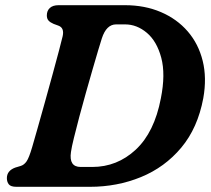

<svg xmlns="http://www.w3.org/2000/svg" viewBox="-20 -720 814 740"><path d="M6.5 -33.5Q6.5 -62 38.5 -74L60 -80.5Q73 -84.5 82.5 -98.2Q92 -112 104 -153Q111.5 -178.5 124.5 -224.5Q137.5 -270.5 152.8 -325.2Q168 -380 182.5 -432.8Q197 -485.5 207.5 -525.5Q218 -565.5 221.5 -580.5Q228.5 -612.5 205.5 -621L186.5 -628Q173.5 -633.5 167 -640.8Q160.5 -648 160.5 -660.5Q160.5 -678.5 172 -689.2Q183.5 -700 206 -700H461.5Q538 -700 600 -673.5Q662 -647 703.5 -599Q745 -551 761.2 -485.5Q777.5 -420 763.5 -341.5Q742 -226.5 678.5 -150.8Q615 -75 523.2 -37.5Q431.5 0 326.5 0H43.5Q21.5 0 14 -9.5Q6.5 -19 6.5 -33.5ZM335.5 -76.5Q431.5 -76.5 503.2 -143.2Q575 -210 600 -341Q618.5 -434 601.5 -497.5Q584.5 -561 546 -593.5Q507.5 -626 462 -626H427.5Q390 -626 372.5 -572Q368.5 -560 359 -528.2Q349.5 -496.5 337 -453.2Q324.5 -410 311 -362.2Q297.5 -314.5 285.5 -269.2Q273.5 -224 264.8 -188.2Q256 -152.5 253.5 -134Q245 -76.5 291 -76.5Z"/></svg>

Font: Fraunces 9pt SuperSoft SemiBold
Style: Italic
Weight: 600
Italic angle: -16°
Version: Version 1.000;[0bf87f6ff]